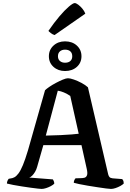

<svg xmlns="http://www.w3.org/2000/svg" viewBox="-20 -1229 845 1249"><path d="M251 0Q246 0 226.5 -2Q207 -4 179 -8Q151 -12 121.5 -16.5Q92 -21 66 -26Q40 -31 25 -35Q25 -45 29 -53.5Q33 -62 37 -66L48 -68Q60 -69 73 -75.5Q86 -82 100 -100.5Q114 -119 129 -155Q144 -191 162 -251L273 -642Q282 -651 301 -664Q320 -677 343.5 -689.5Q367 -702 388.5 -711Q410 -720 422 -720Q436 -720 460.5 -711.5Q485 -703 510.5 -689.5Q536 -676 552 -661L684 -94Q687 -83 692.5 -77Q698 -71 712 -69L775 -64Q778 -59 781 -55.5Q784 -52 785 -35Q777 -27 762.5 -19Q748 -11 731.5 -5.5Q715 0 702 0Q694 0 670 -3Q646 -6 614.5 -11Q583 -16 551.5 -21Q520 -26 495 -31.5Q470 -37 460 -40Q460 -52 465 -60Q470 -68 471 -69L504 -70Q519 -70 530 -73Q541 -76 546 -89Q551 -102 544 -132L510 -285H262L222 -145Q217 -126 208 -111Q199 -96 189.5 -86.5Q180 -77 170 -74L324 -62Q326 -59 329.5 -51.5Q333 -44 333 -34Q325 -26 310 -18Q295 -10 279 -5Q263 0 251 0ZM278 -347Q331 -348 373.5 -350Q416 -352 446.5 -354.5Q477 -357 492 -359L437 -605Q416 -619 396 -627.5Q376 -636 356 -639ZM403 -767Q358 -767 328 -794Q298 -821 298 -863Q298 -905 328 -932.5Q358 -960 403 -960Q450 -960 480 -932.5Q510 -905 510 -863Q510 -821 480 -794Q450 -767 403 -767ZM403 -821Q425 -821 437.5 -832Q450 -843 450 -863Q450 -884 437.5 -895Q425 -906 403 -906Q383 -906 370 -895Q357 -884 357 -863Q357 -843 370 -832Q383 -821 403 -821ZM335 -1001Q322 -1005 311 -1013.5Q300 -1022 295 -1028Q332 -1082 366.5 -1122.5Q401 -1163 428 -1186Q455 -1209 466 -1209Q475 -1209 489 -1198.5Q503 -1188 516 -1172.5Q529 -1157 535 -1140Z"/></svg>

Font: Texturina Medium 12pt SemiBold
Style: Regular
Weight: 600
Version: Version 1.002